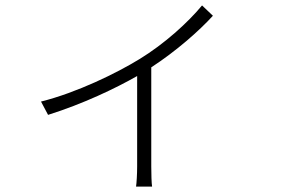

<svg xmlns="http://www.w3.org/2000/svg" viewBox="-20 -616 1040 707"><path d="M131 -242 157 -193C287 -234 404 -290 485 -336V-3C485 24 483 59 481 71H540C538 59 537 24 537 -3V-368C629 -428 713 -502 764 -558L724 -596C672 -533 585 -454 493 -398C410 -347 263 -275 131 -242Z"/></svg>

Font: Noto Sans SC Light
Style: Regular
Weight: 300
Designer: Ryoko NISHIZUKA 西塚涼子 (kana, bopomofo & ideographs); Paul D. Hunt (Latin, Greek & Cyrillic); Sandoll Communications 산돌커뮤니
Foundry: Adobe
Version: Version 2.004;hotconv 1.0.118;makeotfexe 2.5.65603